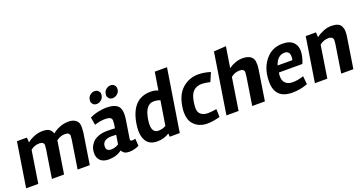

<svg xmlns="http://www.w3.org/2000/svg" viewBox="-37 -1400 3944 2078"><g transform="rotate(-20 1935.0 -361.0)"><path d="M496 -453Q528 -481 577.5 -501.5Q627 -522 680 -522Q733 -522 763.5 -499Q794 -476 797 -438Q798 -425 798 -404.5Q798 -384 794 -351L739 0H599L650 -326Q654 -356 654 -371Q654 -386 641.5 -397Q629 -408 601 -408Q545 -408 500 -371Q500 -364 498 -350L443 0H303L354 -326Q358 -356 358 -371Q358 -386 345.5 -397Q333 -408 305 -408Q249 -408 204 -371L146 0H6L87 -513H202L205 -456Q235 -482 283.5 -502Q332 -522 383 -522Q434 -522 459.5 -505Q485 -488 496 -453Z M1306 -17Q1250 11 1189.5 11Q1129 11 1108 -35Q1043 13 954 13Q886 13 853 -26Q827 -56 827 -102Q827 -157 849 -192Q871 -227 892.5 -242.5Q914 -258 941 -268Q985 -284 1040 -284Q1095 -284 1131 -281L1139 -330Q1141 -346 1141 -366.5Q1141 -387 1125.5 -399.5Q1110 -412 1059.5 -412Q1009 -412 942 -391L927 -479Q968 -501 1023 -512.5Q1078 -524 1116 -524Q1218 -524 1255 -480Q1280 -450 1280 -390Q1280 -364 1275 -332L1242 -122Q1241 -117 1241 -113Q1241 -94 1262 -94Q1276 -94 1300 -100ZM1071 -213Q960 -213 960 -131Q960 -80 1017 -80Q1060 -80 1103 -106L1120 -211Q1092 -213 1071 -213ZM1118 -667Q1114 -637 1090.5 -616.5Q1067 -596 1037.5 -596Q1008 -596 993.5 -614Q979 -632 979 -646Q979 -690 1004.5 -712.5Q1030 -735 1059.5 -735Q1089 -735 1104 -717.5Q1119 -700 1119 -686.5Q1119 -673 1118 -667ZM1303 -678Q1303 -641 1277 -618.5Q1251 -596 1222 -596Q1193 -596 1178 -614Q1163 -632 1163 -646Q1163 -690 1189 -712.5Q1215 -735 1244 -735Q1273 -735 1288 -717Q1303 -699 1303 -678Z M1627 -522Q1682 -522 1713 -504L1746 -710H1887L1773 7H1657L1655 -31Q1593 9 1516 9Q1422 9 1385 -59Q1360 -104 1360 -171Q1360 -205 1366 -244Q1410 -522 1627 -522ZM1624 -412Q1526 -412 1501 -247Q1496 -215 1496 -190Q1496 -96 1567 -96Q1613 -96 1653 -119L1698 -398Q1667 -412 1624 -412Z M2093 13Q1990 13 1933 -54Q1891 -102 1891 -187Q1891 -218 1897 -254Q1918 -389 1995.5 -455.5Q2073 -522 2178 -522Q2240 -522 2316 -499L2273 -398Q2214 -412 2177 -412Q2118 -412 2080.5 -376.5Q2043 -341 2030 -253Q2025 -222 2025 -185.5Q2025 -149 2044 -126Q2073 -91 2135 -91Q2168 -91 2234 -101L2237 -10Q2155 13 2093 13Z M2685 -522Q2745 -522 2777 -499Q2809 -476 2813 -438Q2815 -423 2815 -401.5Q2815 -380 2811 -351L2756 0H2610L2661 -326Q2665 -356 2665 -371Q2665 -386 2652.5 -397Q2640 -408 2612 -408Q2556 -408 2511 -371L2453 0H2313L2423 -697L2564 -706L2526 -467Q2606 -522 2685 -522Z M3277 -474Q3308 -438 3308 -379Q3308 -320 3276 -242H3005Q3001 -219 3001 -199Q3001 -153 3022 -128Q3051 -92 3112 -92Q3173 -92 3238 -115L3247 -20Q3164 13 3070 13Q2871 13 2871 -184Q2871 -350 2966 -448Q3036 -522 3147 -522Q3236 -522 3277 -474ZM3189 -318Q3193 -340 3193 -356Q3193 -423 3135 -423Q3053 -423 3018 -318Z M3707 -522Q3794 -522 3818 -478Q3835 -448 3835 -413.5Q3835 -379 3830 -351L3775 0H3635L3686 -326Q3689 -348 3689 -366.5Q3689 -385 3675.5 -396.5Q3662 -408 3634 -408Q3578 -408 3533 -371L3475 0H3332L3413 -513H3531L3534 -456Q3568 -483 3615 -502.5Q3662 -522 3707 -522Z"/></g></svg>

Font: Rambla
Style: Bold Italic
Weight: 700
Italic angle: -12°
Designer: Martin Sommaruga
Foundry: Martin Sommaruga
Version: Version 1.001